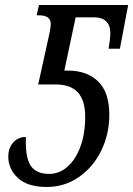

<svg xmlns="http://www.w3.org/2000/svg" viewBox="-20 -734 530 764"><path d="M13 -111Q13 -145 32.5 -167Q52 -189 83 -189Q80 -108 102 -75Q124 -42 175 -42Q216 -42 248.5 -70.5Q281 -99 300 -150.5Q319 -202 319 -269Q319 -334 290 -366Q261 -398 201 -398H132L177 -602Q182 -630 182 -638Q182 -673 136 -673H126L135 -714H490L457 -540H412Q419 -580 419 -602Q419 -633 402.5 -649Q386 -665 355 -665H281L236 -453H252Q326 -453 370.5 -410Q415 -367 415 -277Q415 -201 383 -135Q351 -69 294 -29.5Q237 10 166 10Q90 10 51.5 -25.5Q13 -61 13 -111Z"/></svg>

Font: Noto Serif Cond
Style: Italic
Weight: 400
Width: 3
Italic angle: -12°
Designer: Monotype Design Team
Foundry: Monotype Imaging Inc.
Version: Version 1.001